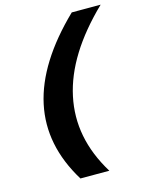

<svg xmlns="http://www.w3.org/2000/svg" viewBox="-128 -749 788 1027"><g transform="rotate(-15 266.0 -235.0)"><path d="M187 200H347C258 55 231 -89 262 -235C293 -381 382 -525 532 -670H372C222 -525 131 -380 100 -235C69 -90 98 55 187 200Z"/></g></svg>

Font: LT Wave Text Black Italic
Style: Regular
Weight: 900
Designer: Daniel Lyons
Version: Version 2.5 (Glyphs App)